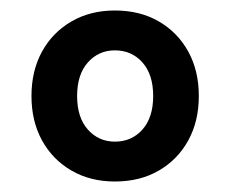

<svg xmlns="http://www.w3.org/2000/svg" viewBox="-20 -720 439 366"><path d="M199 -374Q152 -374 116 -395Q80 -416 60 -452.5Q40 -489 40 -537Q40 -585 60 -621.5Q80 -658 116 -679Q152 -700 199 -700Q247 -700 283 -679Q319 -658 339 -621.5Q359 -585 359 -537Q359 -489 339 -452.5Q319 -416 283 -395Q247 -374 199 -374ZM199 -450Q231 -450 251.5 -473Q272 -496 272 -537Q272 -578 251.5 -601Q231 -624 199 -624Q168 -624 147.5 -601Q127 -578 127 -537Q127 -496 147.5 -473Q168 -450 199 -450Z"/></svg>

Font: Radio Canada Big
Style: Regular
Weight: 400
Designer: Étienne Aubert Bonn
Foundry: Coppers and Brasses
Version: Version 1.001